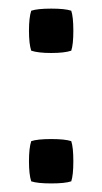

<svg xmlns="http://www.w3.org/2000/svg" viewBox="-20 -425 240 450"><path d="M53.2 -306.2Q47.9 -322.3 47.9 -353Q47.9 -383.8 53.2 -399.9Q67.9 -404.8 100.1 -404.8Q132.3 -404.8 147 -399.9Q151.9 -385.3 151.9 -353Q151.9 -320.8 147 -306.2Q130.9 -300.8 100.1 -300.8Q69.3 -300.8 53.2 -306.2ZM53.2 0Q47.9 -16.1 47.9 -46.9Q47.9 -78.1 53.2 -94.2Q67.9 -99.1 100.1 -99.1Q132.3 -99.1 147 -94.2Q151.9 -79.6 151.9 -46.9Q151.9 -14.6 147 0Q132.3 4.9 100.1 4.9Q67.9 4.9 53.2 0Z"/></svg>

Font: Nikodecs
Style: Medium
Weight: 500
Version: Version 0.29